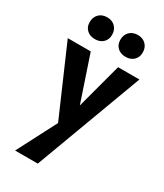

<svg xmlns="http://www.w3.org/2000/svg" viewBox="-227 -730 947 1107"><g transform="rotate(30 246.5 -176.5)"><path d="M224 73 8 -424H161L278 -76ZM343 -424H485L220 289H69L241 -43ZM146 -497Q112 -497 91.5 -516.5Q71 -536 71 -568Q71 -601 91.5 -621.5Q112 -642 146 -642Q179 -642 199.5 -621.5Q220 -601 220 -568Q220 -536 199.5 -516.5Q179 -497 146 -497ZM350 -497Q316 -497 295.5 -516.5Q275 -536 275 -568Q275 -601 295.5 -621.5Q316 -642 350 -642Q383 -642 403.5 -621.5Q424 -601 424 -568Q424 -536 403.5 -516.5Q383 -497 350 -497Z"/></g></svg>

Font: Ysabeau Office ExtraBold
Style: Regular
Weight: 800
Designer: Christian Thalmann (Catharsis Fonts)
Version: Version 2.001;gftools[0.9.30]; featfreeze: tnum,lnum,ss02